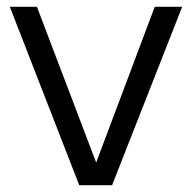

<svg xmlns="http://www.w3.org/2000/svg" viewBox="-20 -547 567 567"><path d="M214 0 9 -527H89L264 -67L437 -527H518L311 0Z"/></svg>

Font: Onest Light
Style: Regular
Weight: 300
Designer: Dmitri Voloshin, Andrey Kudryavtsev
Foundry: Dmitri Voloshin, Andrey Kudryavtsev
Version: Version 1.000;gftools[0.9.33]